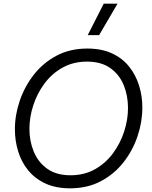

<svg xmlns="http://www.w3.org/2000/svg" viewBox="-20 -1014 825 1044"><path d="M519 -823H457L544 -994H619ZM361 10Q284 10 227.5 -16Q171 -42 134 -87Q97 -132 79 -190Q61 -248 61 -311Q61 -389 87.5 -466.5Q114 -544 164.5 -608.5Q215 -673 288 -711.5Q361 -750 455 -750Q532 -750 588.5 -724Q645 -698 681.5 -652.5Q718 -607 736 -549.5Q754 -492 754 -429Q754 -351 728 -273.5Q702 -196 651.5 -131.5Q601 -67 528 -28.5Q455 10 361 10ZM363 -61Q438 -61 496 -93.5Q554 -126 594 -180Q634 -234 655 -298.5Q676 -363 676 -427Q676 -494 652.5 -551.5Q629 -609 579.5 -644Q530 -679 453 -679Q379 -679 320.5 -646.5Q262 -614 222 -560Q182 -506 161 -441.5Q140 -377 140 -313Q140 -246 164 -188.5Q188 -131 237.5 -96Q287 -61 363 -61Z"/></svg>

Font: Be Vietnam Pro Light
Style: Italic
Weight: 300
Italic angle: -12°
Designer: Lam Bao, Tony Le, Vietanh Nguyen
Foundry: Yellow Type Foundry
Version: Version 1.002; ttfautohint (v1.8.3)